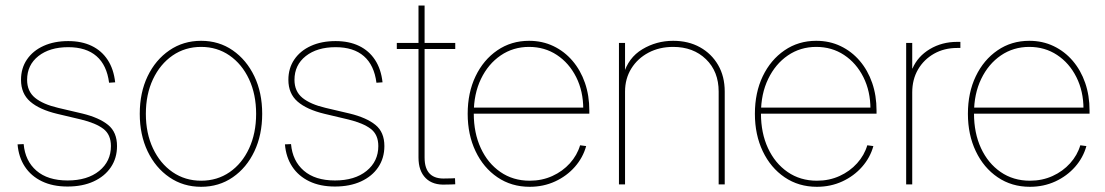

<svg xmlns="http://www.w3.org/2000/svg" viewBox="-20 -681 4081 709"><path d="M229.5 7.8Q174.8 7.8 134.8 -11.5Q94.7 -30.8 71.8 -65.7Q48.8 -100.6 44.9 -147.9L67.4 -148.9Q72.8 -86.9 114.5 -50.8Q156.2 -14.6 229.5 -14.6Q302.7 -14.6 346.2 -49.8Q389.6 -85 389.6 -141.6Q389.6 -184.1 361.6 -205.3Q333.5 -226.6 279.3 -239.7L190.9 -260.7Q125.5 -276.4 91.6 -305.9Q57.6 -335.4 57.6 -386.2Q57.6 -429.2 79.6 -461.4Q101.6 -493.7 140.9 -511.5Q180.2 -529.3 231.9 -529.3Q281.7 -529.3 318.6 -511.5Q355.5 -493.7 377.7 -459.7Q399.9 -425.8 405.3 -377L382.8 -375.5Q374.5 -440.4 336.4 -473.6Q298.3 -506.8 231.9 -506.8Q163.6 -506.8 121.8 -473.9Q80.1 -440.9 80.1 -386.2Q80.1 -343.8 109.4 -319.8Q138.7 -295.9 194.8 -282.7L284.2 -261.7Q346.2 -246.6 379.2 -219.7Q412.1 -192.9 412.1 -141.6Q412.1 -97.2 389.4 -63.5Q366.7 -29.8 325.7 -11Q284.7 7.8 229.5 7.8Z M722.7 8.8Q656.7 8.8 605.5 -26.4Q554.2 -61.5 525.1 -122.3Q496.1 -183.1 496.1 -260.7Q496.1 -338.9 525.1 -399.4Q554.2 -460 605.5 -495.1Q656.7 -530.3 722.7 -530.3Q788.6 -530.3 839.4 -495.1Q890.1 -460 919.2 -399.4Q948.2 -338.9 948.2 -260.7Q948.2 -183.1 919.4 -122.3Q890.6 -61.5 839.6 -26.4Q788.6 8.8 722.7 8.8ZM722.7 -13.7Q782.2 -13.7 828.1 -45.4Q874 -77.1 899.9 -133.1Q925.8 -189 925.8 -260.7Q925.8 -332.5 899.7 -388.4Q873.5 -444.3 827.6 -476.1Q781.7 -507.8 722.7 -507.8Q663.6 -507.8 617.4 -476.1Q571.3 -444.3 544.9 -388.4Q518.6 -332.5 518.6 -260.7Q518.6 -189 544.9 -133.1Q571.3 -77.1 617.4 -45.4Q663.6 -13.7 722.7 -13.7Z M1216.8 7.8Q1162.1 7.8 1122.1 -11.5Q1082 -30.8 1059.1 -65.7Q1036.1 -100.6 1032.2 -147.9L1054.7 -148.9Q1060.1 -86.9 1101.8 -50.8Q1143.6 -14.6 1216.8 -14.6Q1290 -14.6 1333.5 -49.8Q1377 -85 1377 -141.6Q1377 -184.1 1348.9 -205.3Q1320.8 -226.6 1266.6 -239.7L1178.2 -260.7Q1112.8 -276.4 1078.9 -305.9Q1044.9 -335.4 1044.9 -386.2Q1044.9 -429.2 1066.9 -461.4Q1088.9 -493.7 1128.2 -511.5Q1167.5 -529.3 1219.2 -529.3Q1269 -529.3 1305.9 -511.5Q1342.8 -493.7 1365 -459.7Q1387.2 -425.8 1392.6 -377L1370.1 -375.5Q1361.8 -440.4 1323.7 -473.6Q1285.6 -506.8 1219.2 -506.8Q1150.9 -506.8 1109.1 -473.9Q1067.4 -440.9 1067.4 -386.2Q1067.4 -343.8 1096.7 -319.8Q1126 -295.9 1182.1 -282.7L1271.5 -261.7Q1333.5 -246.6 1366.5 -219.7Q1399.4 -192.9 1399.4 -141.6Q1399.4 -97.2 1376.7 -63.5Q1354 -29.8 1313 -11Q1272 7.8 1216.8 7.8Z M1661.1 -522.5V-500H1445.3V-522.5ZM1525.4 -660.6H1547.9V-99.1Q1547.9 -58.1 1567.6 -38.8Q1587.4 -19.5 1627 -22Q1635.3 -22 1643.6 -22.2Q1651.9 -22.5 1660.2 -22.9L1661.1 -0.5Q1652.8 0 1644.5 0.2Q1636.2 0.5 1627.4 0.5Q1578.6 3.4 1552 -23.2Q1525.4 -49.8 1525.4 -99.1Z M1936 8.8Q1868.7 8.8 1816.9 -26.4Q1765.1 -61.5 1736.1 -122.6Q1707 -183.6 1707 -260.7Q1707 -338.9 1736.1 -399.4Q1765.1 -460 1816.4 -495.1Q1867.7 -530.3 1933.6 -530.3Q1982.9 -530.3 2023.7 -510.7Q2064.5 -491.2 2094.2 -456.3Q2124 -421.4 2140.1 -374.8Q2156.2 -328.1 2156.2 -272.9V-261.2H1718.8V-283.7H2142.1L2133.8 -278.3Q2133.8 -344.2 2107.7 -396.2Q2081.5 -448.2 2036.4 -478Q1991.2 -507.8 1933.6 -507.8Q1875 -507.8 1828.9 -476.3Q1782.7 -444.8 1756.1 -389.6Q1729.5 -334.5 1729.5 -262.7V-261.7Q1729.5 -189.9 1755.4 -134Q1781.2 -78.1 1827.9 -45.9Q1874.5 -13.7 1936 -13.7Q1981.4 -13.7 2019.5 -31Q2057.6 -48.3 2084.5 -78.1Q2111.3 -107.9 2122.1 -144.5L2144.5 -141.6Q2132.8 -99.1 2102.8 -64.9Q2072.8 -30.8 2029.8 -11Q1986.8 8.8 1936 8.8Z M2288.1 -342.8V0H2265.6V-522.5H2288.1V-405.3H2282.2Q2299.8 -467.8 2351.8 -499Q2403.8 -530.3 2465.8 -530.3Q2522 -530.3 2564.7 -506.6Q2607.4 -482.9 2631.8 -440.9Q2656.2 -398.9 2656.2 -342.8V0H2633.8V-342.8Q2633.8 -417 2586.9 -462.4Q2540 -507.8 2465.8 -507.8Q2415 -507.8 2374.8 -486.6Q2334.5 -465.3 2311.3 -428Q2288.1 -390.6 2288.1 -342.8Z M2996.6 8.8Q2929.2 8.8 2877.4 -26.4Q2825.7 -61.5 2796.6 -122.6Q2767.6 -183.6 2767.6 -260.7Q2767.6 -338.9 2796.6 -399.4Q2825.7 -460 2877 -495.1Q2928.2 -530.3 2994.1 -530.3Q3043.5 -530.3 3084.2 -510.7Q3125 -491.2 3154.8 -456.3Q3184.6 -421.4 3200.7 -374.8Q3216.8 -328.1 3216.8 -272.9V-261.2H2779.3V-283.7H3202.6L3194.3 -278.3Q3194.3 -344.2 3168.2 -396.2Q3142.1 -448.2 3096.9 -478Q3051.8 -507.8 2994.1 -507.8Q2935.5 -507.8 2889.4 -476.3Q2843.3 -444.8 2816.7 -389.6Q2790 -334.5 2790 -262.7V-261.7Q2790 -189.9 2815.9 -134Q2841.8 -78.1 2888.4 -45.9Q2935.1 -13.7 2996.6 -13.7Q3042 -13.7 3080.1 -31Q3118.2 -48.3 3145 -78.1Q3171.9 -107.9 3182.6 -144.5L3205.1 -141.6Q3193.4 -99.1 3163.3 -64.9Q3133.3 -30.8 3090.3 -11Q3047.4 8.8 2996.6 8.8Z M3326.2 0V-522.5H3348.6V-428.2H3349.6Q3369.1 -473.1 3413.8 -499.8Q3458.5 -526.4 3514.6 -526.4Q3519 -526.4 3520.5 -526.4Q3522 -526.4 3526.4 -526.4V-503.9Q3523.4 -503.9 3521.2 -503.9Q3519 -503.9 3514.6 -503.9Q3466.8 -503.9 3429.2 -482.7Q3391.6 -461.4 3370.1 -424.6Q3348.6 -387.7 3348.6 -339.8V0Z M3783.2 8.8Q3715.8 8.8 3664.1 -26.4Q3612.3 -61.5 3583.3 -122.6Q3554.2 -183.6 3554.2 -260.7Q3554.2 -338.9 3583.3 -399.4Q3612.3 -460 3663.6 -495.1Q3714.8 -530.3 3780.8 -530.3Q3830.1 -530.3 3870.8 -510.7Q3911.6 -491.2 3941.4 -456.3Q3971.2 -421.4 3987.3 -374.8Q4003.4 -328.1 4003.4 -272.9V-261.2H3565.9V-283.7H3989.3L3981 -278.3Q3981 -344.2 3954.8 -396.2Q3928.7 -448.2 3883.5 -478Q3838.4 -507.8 3780.8 -507.8Q3722.2 -507.8 3676 -476.3Q3629.9 -444.8 3603.3 -389.6Q3576.7 -334.5 3576.7 -262.7V-261.7Q3576.7 -189.9 3602.5 -134Q3628.4 -78.1 3675 -45.9Q3721.7 -13.7 3783.2 -13.7Q3828.6 -13.7 3866.7 -31Q3904.8 -48.3 3931.6 -78.1Q3958.5 -107.9 3969.2 -144.5L3991.7 -141.6Q3980 -99.1 3950 -64.9Q3919.9 -30.8 3877 -11Q3834 8.8 3783.2 8.8Z"/></svg>

Font: Inter 28pt Thin
Style: Regular
Weight: 250
Designer: Rasmus Andersson
Foundry: rsms
Version: Version 4.001;git-66647c0bb